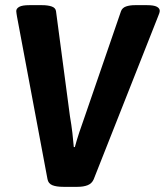

<svg xmlns="http://www.w3.org/2000/svg" viewBox="-20 -722 639 744"><path d="M226 2Q198 2 182.5 -4.5Q167 -11 164 -28L46 -657Q45 -663 44 -669.5Q43 -676 43 -679Q43 -689 54.5 -695.5Q66 -702 94 -702H143Q165 -702 180 -697Q195 -692 197 -679L251 -272Q257 -237 260.5 -207Q264 -177 266 -152H270Q277 -178 287 -208.5Q297 -239 309 -272L449 -679Q454 -692 468.5 -697Q483 -702 503 -702H550Q576 -702 587.5 -696Q599 -690 599 -680Q599 -673 592 -657L343 -27Q336 -11 320 -4.5Q304 2 280 2Z"/></svg>

Font: Asap Semi Condensed Semi Condensed Regular
Style: Bold Italic
Weight: 700
Width: 4
Italic angle: -6°
Designer: Pablo Cosgaya
Foundry: Omnibus-Type
Version: Version 3.001; ttfautohint (v1.8.4.7-5d5b)